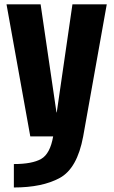

<svg xmlns="http://www.w3.org/2000/svg" viewBox="-20 -616 514 867"><path d="M116.8 0H355.6L462.1 -596.4H307.1L236.3 -108.5H235L163.4 -596.4H9.4ZM42.6 230.6Q170.8 230.6 249.8 187.6Q328.8 144.6 355.6 0L220.1 -0.4Q206.5 78.5 165.8 101.7Q125.1 124.8 42.6 124.8Z"/></svg>

Font: Anybody Thin Condensed
Style: Regular
Weight: 100
Width: 3
Version: Version 1.113;gftools[0.9.25]